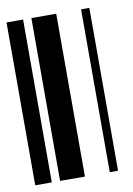

<svg xmlns="http://www.w3.org/2000/svg" viewBox="-72 -637 474 685"><g transform="rotate(-10 165.0 -295.0)"><path d="M0 0V-590H60V0ZM90 0V-590H180V0ZM270 0V-590H300V0Z"/></g></svg>

Font: Libre Barcode 128
Style: Regular
Weight: 400
Version: Version 1.005; ttfautohint (v1.8.3)